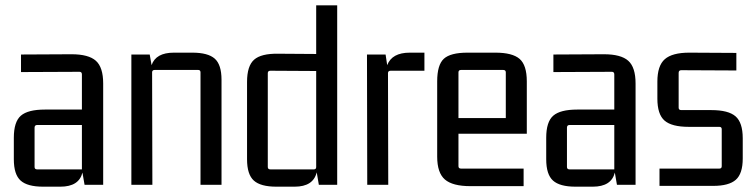

<svg xmlns="http://www.w3.org/2000/svg" viewBox="-20 -695 2836 722"><path d="M207 7H142Q83 7 57.5 -16Q32 -39 32 -96V-177Q32 -237 58.5 -260Q85 -283 149 -283H288V-415Q288 -425 279 -425L59 -424V-490L249 -491Q313 -491 340.5 -466.5Q368 -442 368 -381V0H298L290 -46Q277 7 207 7ZM288 -58V-225H120Q110 -225 110 -215V-67Q110 -58 120 -58Z M634 -497H703Q762 -497 787.5 -474.5Q813 -452 813 -395V0H734V-423Q734 -432 725 -432H562Q552 -432 552 -423L553 0H474V-490H543L550 -450Q566 -497 634 -497Z M1169 -675H1248V0H1179L1171 -47Q1158 7 1088 7H1019Q960 7 934.5 -16Q909 -39 909 -96V-387Q909 -447 935.5 -470.5Q962 -494 1026 -493L1169 -492ZM1169 -67V-428L997 -429Q987 -429 987 -420V-67Q987 -58 997 -58H1160Q1169 -58 1169 -67Z M1521 -497H1576V-429H1449Q1439 -429 1439 -420L1440 0H1361L1360 -490H1430L1436 -450Q1454 -497 1521 -497Z M1949 5H1749Q1682 5 1653 -20Q1624 -45 1624 -106V-389Q1624 -451 1649 -474Q1674 -497 1738 -497H1843Q1907 -497 1934 -473.5Q1961 -450 1961 -389V-192H1704V-70Q1704 -61 1714 -61H1949ZM1714 -432Q1704 -432 1704 -423V-251H1882V-423Q1882 -432 1872 -432Z M2209 7H2144Q2085 7 2059.5 -16Q2034 -39 2034 -96V-177Q2034 -237 2060.5 -260Q2087 -283 2151 -283H2290V-415Q2290 -425 2281 -425L2061 -424V-490L2251 -491Q2315 -491 2342.5 -466.5Q2370 -442 2370 -381V0H2300L2292 -46Q2279 7 2209 7ZM2290 -58V-225H2122Q2112 -225 2112 -215V-67Q2112 -58 2122 -58Z M2662 4H2460V-61H2685Q2694 -61 2694 -70V-209Q2694 -218 2685 -218H2570Q2506 -218 2479 -241.5Q2452 -265 2452 -324V-388Q2452 -448 2480 -472.5Q2508 -497 2572 -497L2749 -496V-430L2542 -431Q2532 -431 2532 -421V-290Q2532 -281 2542 -281H2655Q2719 -281 2746 -257.5Q2773 -234 2773 -175V-99Q2773 -42 2747 -19Q2721 4 2662 4Z"/></svg>

Font: Gemunu Libre
Style: Regular
Weight: 400
Designer: Puspanada Ekanayake, Sola Matas, Pathum Egodawatta, Kosala Senevirathne
Foundry: mooniak
Version: Version 1.100